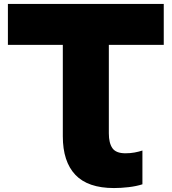

<svg xmlns="http://www.w3.org/2000/svg" viewBox="-20 -770 872 972"><path d="M20 -750H809V-543H20ZM615 6Q640 6 661.5 2Q683 -2 701 -8V163Q670 173 631 177.5Q592 182 557 182Q425 182 361.5 115Q298 48 298 -80V-649H531V-95Q531 -46 549 -20Q567 6 615 6Z"/></svg>

Font: Unbounded ExtraBold
Style: Regular
Weight: 800
Designer: Luke Prowse, Jean-Baptiste Morizot, Fátima Lázaro, Florian Runge
Foundry: NaN
Version: Version 1.701;gftools[0.9.28.dev5+ged2979d]